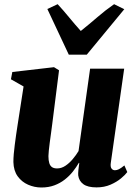

<svg xmlns="http://www.w3.org/2000/svg" viewBox="-20 -864 636 896"><path d="M173 11Q141 11 111.2 -2Q81.5 -15 62.5 -41.2Q43.5 -67.5 42.5 -108Q42.5 -124.5 44.2 -145.2Q46 -166 49 -188.8Q52 -211.5 55.2 -234.8Q58.5 -258 62 -280L90 -460.5L31 -494L37.5 -528L232 -550.5L255.5 -536L224 -287Q221.5 -266 218.2 -243Q215 -220 212.2 -199Q209.5 -178 207.8 -161.5Q206 -145 206 -135.5Q206 -115.5 210 -102.8Q214 -90 222.8 -84Q231.5 -78 246.5 -78Q266.5 -78 285 -90.2Q303.5 -102.5 319.2 -121.2Q335 -140 346.5 -159L400.5 -543.5H559.5L497 -103.5Q494.5 -85.5 500.5 -77.5Q506.5 -69.5 516.5 -69.5Q525 -69.5 534.8 -74.2Q544.5 -79 560.5 -92L574 -61Q565 -48.5 545 -31.8Q525 -15 495.8 -2.2Q466.5 10.5 430.5 10.5Q389.5 10.5 369 -4.5Q348.5 -19.5 345 -45.5Q344.5 -49.5 344.8 -56Q345 -62.5 345.8 -70.5Q346.5 -78.5 347.8 -87Q349 -95.5 350 -103.5L348 -104Q336 -83.5 319.8 -63Q303.5 -42.5 282 -25.8Q260.5 -9 233.5 1Q206.5 11 173 11ZM301 -609 201 -822 249 -844.5Q275.5 -816 302.5 -783Q329.5 -750 357 -719.5Q396.5 -751 434 -783.5Q471.5 -816 512.5 -844.5L560 -821L385 -609Z"/></svg>

Font: Merriweather 60pt Black
Style: Italic
Weight: 900
Italic angle: -7.8°
Version: Version 2.101